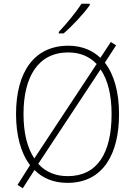

<svg xmlns="http://www.w3.org/2000/svg" viewBox="-20 -970 719 1029"><path d="M461 -942V-950H417C387 -904 338 -844 295 -799V-791H321C368 -831 429 -897 461 -942ZM618 -358C618 -475 592 -570 542 -634L602 -727L574 -745L518 -660C475 -701 417 -725 346 -725C164 -725 66 -585 66 -359C66 -248 90 -152 141 -85L74 21L102 39L165 -59C208 -15 267 10 342 10C534 10 618 -147 618 -358ZM106 -359C106 -558 184 -689 346 -689C409 -689 460 -667 498 -627L164 -121C125 -179 106 -260 106 -359ZM578 -358C578 -153 504 -26 343 -26C276 -26 224 -49 185 -92L519 -598C558 -542 578 -461 578 -358Z"/></svg>

Font: Noto Sans SemiCondensed ExtraLight
Style: Regular
Weight: 200
Width: 4
Designer: Monotype Design Team
Foundry: Monotype Imaging Inc.
Version: Version 2.013